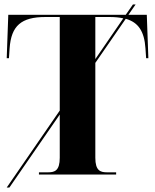

<svg xmlns="http://www.w3.org/2000/svg" viewBox="-20 -780 693 858"><path d="M10 58H22L247 -268V-75C247 -18 225 -10 196 -10H154V0H499V-10H457C428 -10 406 -18 406 -75V-499L542 -696C599 -680 625 -639 630 -564L633 -520H643L636 -714H554L586 -760H574L542 -714H17L10 -520H20L23 -564C30 -665 75 -704 183 -704H247V-286ZM406 -704H470C493 -704 514 -702 531 -698L406 -516Z"/></svg>

Font: Noto Serif Display
Style: Bold
Weight: 700
Designer: Monotype Design Team
Foundry: Monotype Imaging Inc.
Version: Version 2.009